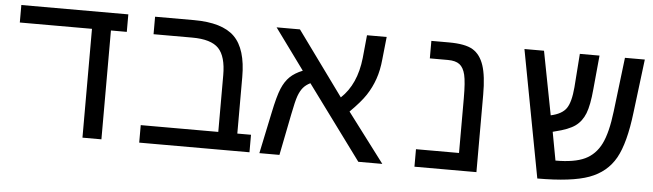

<svg xmlns="http://www.w3.org/2000/svg" viewBox="-42 -750 3085 907"><g transform="rotate(5 1500.0 -297.0)"><path d="M459 0H369.1V-516.1H26.9V-599.1H534.2V-516.1H459Z M661.1 -516.1V-599.1H845.2Q980 -599.1 1038.1 -541.5Q1096.2 -483.9 1096.2 -351.1V-83H1161.1V0H638.2V-83H1005.9V-352.1Q1005.9 -440.9 970 -478.5Q934.1 -516.1 844.2 -516.1Z M1237.3 -599.1H1348.1L1568.4 -295.9Q1641.6 -364.3 1655.3 -490.2L1666 -599.1H1759.3L1748 -492.2Q1743.2 -439.9 1728.5 -397.9Q1713.9 -356 1689.7 -319.3Q1665.5 -282.7 1615.2 -232.9L1791 0H1677.2L1419.4 -350.1Q1398.4 -339.8 1385.5 -324.5Q1372.6 -309.1 1363.5 -284.2Q1354.5 -259.3 1342.3 -196.8L1303.2 0H1208L1249 -194.8Q1265.6 -275.4 1280.8 -311.3Q1295.9 -347.2 1318.4 -368.9Q1340.8 -390.6 1378.4 -405.8Z M2237.3 0H1943.4V-83H2147.5V-341.8Q2147.5 -419.9 2139.4 -453.6Q2131.3 -487.3 2112.3 -501.7Q2093.3 -516.1 2057.1 -516.1H1971.2V-599.1H2054.2Q2132.3 -599.1 2168.2 -577.4Q2204.1 -555.7 2220.7 -506.1Q2237.3 -456.5 2237.3 -367.2Z M2563.5 -297.9Q2616.7 -309.6 2637.2 -339.4Q2657.7 -369.1 2663.6 -439.9L2675.3 -599.1H2768.6L2753.4 -439Q2746.6 -361.8 2731.2 -322.8Q2715.8 -283.7 2685.1 -261.5Q2654.3 -239.3 2590.3 -224.1L2579.6 -221.2L2604.5 -86.9Q2694.3 -86.9 2743.7 -110.4Q2793 -133.8 2819.6 -187Q2846.2 -240.2 2858.4 -342.8L2889.2 -599.1H2983.4L2952.1 -346.2Q2934.6 -198.7 2894.3 -127.2Q2854 -55.7 2771.7 -25.4Q2689.5 4.9 2526.4 4.9L2412.6 -599.1H2505.4Z"/></g></svg>

Font: Courier New
Style: Regular
Weight: 400
Designer: Steve Matteson
Foundry: Ascender Corporation
Version: Version 2.00.3